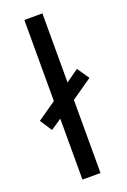

<svg xmlns="http://www.w3.org/2000/svg" viewBox="-160 -810 569 859"><g transform="rotate(-20 124.0 -380.0)"><path d="M76 0H162V-348L261 -417L222 -474L162 -431V-760H76V-374L-13 -312L24 -255L76 -290Z"/></g></svg>

Font: Noto Sans Arabic SemCond
Style: Regular
Weight: 400
Width: 4
Designer: Monotype Design Team, Nadine Chahine, Nizar Qandah and Khaled Hosny
Foundry: Monotype Imaging Inc.
Version: Version 2.012